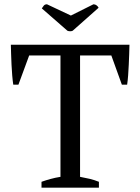

<svg xmlns="http://www.w3.org/2000/svg" viewBox="-20 -870 651 890"><path d="M438.5 0H172.4V-27.3Q193.4 -34.7 214.6 -40.5Q235.8 -46.4 260.3 -50.3V-612.8H115.2L65.4 -477.5H41.5Q38.6 -496.6 36.6 -520.8Q34.7 -544.9 33.4 -570.1Q32.2 -595.2 31.5 -619.4Q30.8 -643.6 30.3 -662.6H580.1Q579.6 -643.6 578.9 -619.6Q578.1 -595.7 576.9 -570.6Q575.7 -545.4 574 -521.2Q572.3 -497.1 569.3 -477.5H544.9L496.1 -612.8H351.1V-50.3Q375.5 -45.9 396.7 -40.8Q418 -35.6 438.5 -27.3ZM413.1 -850.1Q421.4 -850.1 427.7 -845.2Q434.1 -840.3 437 -834L316.9 -727.5Q312.5 -725.1 305.2 -725.1Q297.9 -725.1 292.5 -727.5L173.8 -831.1Q177.7 -837.4 182.9 -843.8Q188 -850.1 197.8 -850.1L308.6 -797.9Z"/></svg>

Font: PT Astra Serif
Style: Regular
Weight: 400
Designer: A.Korolkova, I. Chaeva
Foundry: ParaType Ltd
Version: Version 1.002